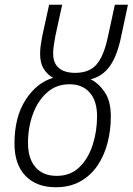

<svg xmlns="http://www.w3.org/2000/svg" viewBox="-20 -780 559 809"><path d="M215 9Q134 9 87.5 -39Q41 -87 41 -175Q41 -287 88 -359.5Q135 -432 204 -452Q180 -465 164.5 -489.5Q149 -514 149 -553Q149 -572 151.5 -588.5Q154 -605 158 -628L187 -760H242L213 -627Q209 -604 206.5 -587.5Q204 -571 204 -554Q204 -514 228 -493.5Q252 -473 297 -473Q356 -473 386.5 -508Q417 -543 434 -622L464 -760H519L489 -619Q472 -541 441.5 -499.5Q411 -458 362 -446Q396 -429 421.5 -391.5Q447 -354 447 -289Q447 -231 433 -177.5Q419 -124 390.5 -82Q362 -40 318 -15.5Q274 9 215 9ZM219 -39Q277 -39 314.5 -75.5Q352 -112 370.5 -169.5Q389 -227 389 -290Q389 -355 358 -390Q327 -425 273 -425Q217 -425 178 -390Q139 -355 118.5 -299Q98 -243 98 -178Q98 -112 129.5 -75.5Q161 -39 219 -39Z"/></svg>

Font: Noto Sans SemiCondensed Light
Style: Italic
Weight: 300
Width: 4
Italic angle: -12°
Designer: Monotype Design Team
Foundry: Monotype Imaging Inc.
Version: Version 2.013; ttfautohint (v1.8.4.7-5d5b)